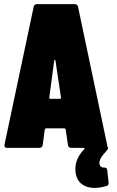

<svg xmlns="http://www.w3.org/2000/svg" viewBox="-20 -720 571 935"><path d="M464 73C464 62 470 48 482 34C495 19 506 7 507 2C507 0 504 -2 504 -4L360 -687C358 -696 352 -700 343 -700H161C152 -700 146 -696 144 -687L2 -16C0 -5 5 0 15 0H172C181 0 187 -4 188 -14L198 -89C198 -92 202 -95 205 -95H293C296 -95 300 -92 300 -89L311 -14C312 -4 318 0 327 0H387C392 0 393 3 390 7C360 37 347 71 347 103C347 113 348 122 350 131C363 182 404 195 441 195C463 195 484 190 498 186C506 184 509 179 509 172C509 171 509 170 509 169L502 107C501 98 495 96 486 96C474 96 464 89 464 73ZM220 -245 244 -425C245 -430 249 -430 250 -425L277 -245C278 -241 276 -239 272 -239H225C221 -239 220 -241 220 -245Z"/></svg>

Font: Barlow Condensed Black
Style: Regular
Weight: 900
Width: 3
Designer: Jeremy Tribby
Foundry: Tribby Type
Version: Version 1.422;hotconv 1.0.109;makeotfexe 2.5.65596